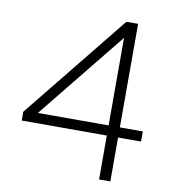

<svg xmlns="http://www.w3.org/2000/svg" viewBox="-79 -770 759 840"><g transform="rotate(10 300.0 -350.0)"><path d="M417 0V-195H39V-234L415 -700H467V-240H569V-195H467V0ZM103 -240H417V-629Z"/></g></svg>

Font: Red Hat Text Light
Style: Regular
Weight: 300
Designer: Pentagram, MCKL
Foundry: Pentagram, MCKL
Version: Version 1.023; ttfautohint (v1.8.3)